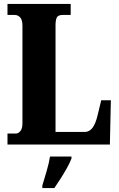

<svg xmlns="http://www.w3.org/2000/svg" viewBox="-20 -734 604 975"><path d="M18 0V-56H62Q73 -56 83.5 -68.5Q94 -81 94 -109V-602Q94 -633 82.5 -645.5Q71 -658 55 -658H18V-714H339V-658H298Q276 -658 269 -646Q262 -634 262 -605V-64H411Q433 -64 449 -84Q465 -104 476 -150L494 -225H543L538 0ZM195 208Q204 179 216.5 136Q229 93 234 61H343V71Q335 92 320 119Q305 146 288 172.5Q271 199 256 221H195Z"/></svg>

Font: Noto Serif Lao ExtraCondensed Black
Style: Regular
Weight: 900
Width: 2
Designer: Monotype Design Team
Foundry: Monotype Imaging Inc.
Version: Version 2.003; ttfautohint (v1.8.4.7-5d5b)